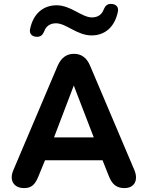

<svg xmlns="http://www.w3.org/2000/svg" viewBox="-20 -953 755 981"><path d="M103 8C142 8 160 -10 178 -56L210 -134H504L535 -56C552 -12 574 8 616 8C666 8 688 -31 667 -83L440 -618C422 -660 394 -678 358 -678C322 -678 294 -660 275 -618L48 -83C26 -32 50 8 103 8ZM357 -516 459 -251H256ZM167 -765C187 -764 198 -774 206 -793C214 -817 234 -834 266 -834C319 -834 373 -772 448 -772C516 -772 566 -815 582 -892C588 -917 573 -932 549 -933C529 -934 518 -924 510 -905C502 -881 482 -864 450 -864C397 -864 343 -926 269 -926C201 -926 150 -883 134 -806C128 -781 143 -766 167 -765Z"/></svg>

Font: SN Pro
Style: Bold
Weight: 700
Designer: Tobias Whetton
Foundry: Supernotes
Version: Version 1.003;Glyphs 3.3 (3324)